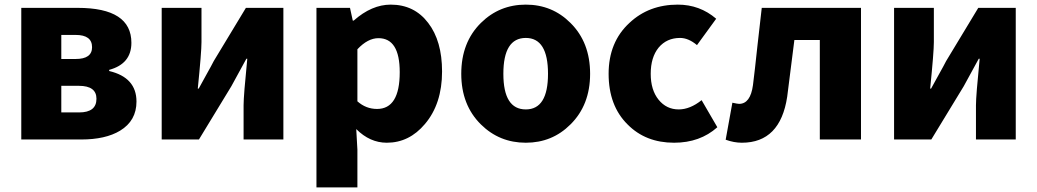

<svg xmlns="http://www.w3.org/2000/svg" viewBox="-20 -603 4482 830"><path d="M72 -569H316Q548 -569 548 -418Q548 -327 452 -301V-296Q570 -268 570 -164Q570 -81 499 -38Q436 0 331 0H72ZM307 -348Q378 -348 378 -399Q378 -452 307 -452H245V-348ZM322 -117Q397 -117 397 -176Q397 -232 321 -232H245V-117Z M679 -569H851V-421Q851 -378 835 -220H839L872 -280Q895 -321 904 -339L1043 -569H1205V0H1033V-148Q1033 -189 1049 -349H1045L980 -230L840 0H679Z M1348 -569H1493L1505 -514H1509Q1587 -583 1669 -583Q1771 -583 1831 -504Q1891 -426 1891 -294Q1891 -154 1817 -67Q1749 14 1652 14Q1579 14 1520 -45L1525 44V207H1348ZM1708 -291Q1708 -438 1616 -438Q1570 -438 1525 -390V-165Q1562 -132 1610 -132Q1708 -132 1708 -291Z M2059 -65Q1974 -149 1974 -284Q1974 -420 2059 -504Q2139 -583 2253 -583Q2367 -583 2446 -504Q2531 -420 2531 -284Q2531 -149 2446 -65Q2367 14 2253 14Q2139 14 2059 -65ZM2349 -284Q2349 -439 2253 -439Q2156 -439 2156 -284Q2156 -130 2253 -130Q2349 -130 2349 -284Z M2693 -65Q2611 -146 2611 -284Q2611 -421 2701 -504Q2785 -583 2910 -583Q3005 -583 3076 -522L2993 -408Q2956 -439 2920 -439Q2862 -439 2827 -397Q2793 -355 2793 -284Q2793 -214 2827 -172Q2861 -130 2914 -130Q2963 -130 3013 -170L3081 -53Q3006 14 2894 14Q2771 14 2693 -65Z M3117 1 3146 -159Q3169 -154 3175 -154Q3224 -154 3235 -235Q3243 -298 3254 -402L3273 -569H3702V0H3524V-430H3414Q3387 -213 3383 -185Q3353 14 3187 14Q3153 14 3117 1Z M3845 -569H4017V-421Q4017 -378 4001 -220H4005L4038 -280Q4061 -321 4070 -339L4209 -569H4371V0H4199V-148Q4199 -189 4215 -349H4211L4146 -230L4006 0H3845Z"/></svg>

Font: KaiGen Gothic KR Heavy
Style: Heavy
Weight: 900
Designer: Ryoko NISHIZUKA  (kana & ideographs); Paul D. Hunt (Latin, Greek & Cyrillic); Wenlong ZHANG  (bopomofo); Sandoll Communi
Foundry: Adobe Systems Incorporated
Version: Version 1.002 March 28, 2018